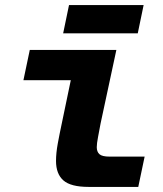

<svg xmlns="http://www.w3.org/2000/svg" viewBox="-20 -734 640 754"><path d="M328 0Q258 0 229 -25.5Q200 -51 200 -102Q200 -133 207 -171Q214 -209 223 -251L258 -419H72L97 -538H437L375 -249Q370 -222 365 -196Q360 -170 360 -156Q360 -138 370.5 -128.5Q381 -119 410 -119H548L523 0ZM228 -603 251 -714H544L521 -603Z"/></svg>

Font: Geist Mono ExtraBold
Style: Italic
Weight: 800
Italic angle: -12°
Monospace: yes
Designer: Basement.studio, Andrés Briganti, Mateo Zaragoza
Foundry: Basement.studio, Vercel, Andrés Briganti, Guido Ferreyra, Mateo Zaragoza
Version: Version 1.500; ttfautohint (v1.8.4.7-5d5b)